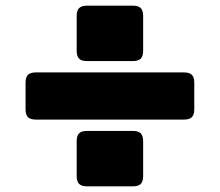

<svg xmlns="http://www.w3.org/2000/svg" viewBox="-20 -698 774 676"><path d="M448 -483H286Q267 -483 258.5 -491.5Q250 -500 250 -519V-642Q250 -661 258.5 -669.5Q267 -678 286 -678H448Q467 -678 475.5 -669.5Q484 -661 484 -642V-519Q484 -500 475.5 -491.5Q467 -483 448 -483ZM106 -277Q87 -277 78.5 -285.5Q70 -294 70 -313V-407Q70 -426 78.5 -434.5Q87 -443 106 -443H628Q647 -443 655.5 -434.5Q664 -426 664 -407V-313Q664 -294 655.5 -285.5Q647 -277 628 -277ZM448 -42H286Q267 -42 258.5 -50.5Q250 -59 250 -78V-201Q250 -220 258.5 -228.5Q267 -237 286 -237H448Q467 -237 475.5 -228.5Q484 -220 484 -201V-78Q484 -59 475.5 -50.5Q467 -42 448 -42Z"/></svg>

Font: Bungee
Style: Regular
Weight: 400
Designer: David Jonathan Ross
Foundry: David Jonathan Ross
Version: Version 1.001;PS 1.0;hotconv 1.0.72;makeotf.lib2.5.5900